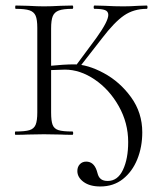

<svg xmlns="http://www.w3.org/2000/svg" viewBox="-20 -488 579 695"><path d="M260 131Q260 116 269 106.5Q278 97 292 97Q319 97 330 129Q331 133 334.5 144Q338 155 346.5 161Q355 167 370 167Q406 167 425 127Q444 87 444 26Q444 -43 410 -103.5Q376 -164 323 -200Q270 -236 215 -236L156 -234L153 -249Q212 -255 249 -255Q297 -255 355.5 -223.5Q414 -192 454.5 -136Q495 -80 495 -9Q495 44 477 88.5Q459 133 425 160Q391 187 343 187Q305 187 282.5 170.5Q260 154 260 131ZM36 -12Q71 -12 87 -17Q103 -22 109 -36.5Q115 -51 115 -81V-387Q115 -417 109 -431Q103 -445 87 -450.5Q71 -456 37 -456Q35 -456 35 -462Q35 -468 37 -468L81 -467Q117 -465 139 -465Q164 -465 200 -467L242 -468Q245 -468 245 -462Q245 -456 242 -456Q209 -456 193 -450Q177 -444 171 -429.5Q165 -415 165 -385V-81Q165 -50 170.5 -36Q176 -22 191.5 -17Q207 -12 242 -12Q245 -12 245 -6Q245 0 242 0Q215 0 200 -1L139 -2L80 -1Q64 0 36 0Q34 0 34 -6Q34 -12 36 -12ZM249 -243 329 -351Q372 -411 372 -434Q372 -447 360 -451.5Q348 -456 322 -456Q319 -456 319 -462Q319 -468 322 -468L360 -467Q394 -465 427 -465Q451 -465 481 -467L511 -468Q514 -468 514 -462Q514 -456 511 -456Q464 -456 429 -432Q394 -408 349 -349L261 -236Z"/></svg>

Font: Cormorant Unicase Light
Style: Regular
Weight: 300
Designer: Christian Thalmann (Catharsis Fonts)
Foundry: Catharsis Fonts
Version: Version 4.000